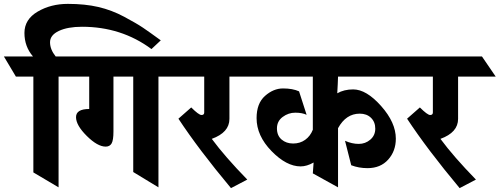

<svg xmlns="http://www.w3.org/2000/svg" viewBox="-102 -966 2576 990"><path d="M321 -828Q247 -828 201.5 -806.5Q156 -785 156 -748Q156 -711 185 -675H289L351 -571H200V0L70 -77V-571H-20L-82 -675H68Q24 -726 24 -796Q24 -866 92 -906Q160 -946 248 -946Q336 -946 405 -930Q474 -914 538.5 -879.5Q603 -845 635.5 -823Q668 -801 727 -758L679 -713Q524 -828 321 -828Z M715 -571V0L585 -79V-571H483V-288Q483 -243 473.5 -226.5Q464 -210 443 -210Q401 -210 345.5 -265Q290 -320 290 -362Q290 -404 358 -404V-571H249L173 -675H805L883 -571Z M1081 -571V-353Q1081 -283 990 -250Q1058 -158 1173 -40L1089 4Q922 -196 818 -354L884 -412Q923 -373 937 -373Q951 -373 951 -386V-571H765L693 -675H1204L1275 -571Z M1448 -108Q1375 -108 1298 -187Q1221 -266 1221 -357Q1221 -433 1264.5 -471.5Q1308 -510 1357.5 -510Q1407 -510 1440 -495L1479 -374Q1456 -385 1420.5 -385Q1385 -385 1355.5 -363Q1326 -341 1326 -304Q1326 -267 1350 -246.5Q1374 -226 1409.5 -226Q1445 -226 1471.5 -245Q1498 -264 1511 -297V-571H1164L1092 -675H1984L2056 -571H1641Q1641 -560 1639.5 -532.5Q1638 -505 1637 -485Q1672 -505 1719 -505Q1787 -505 1863 -419.5Q1939 -334 1939 -251Q1939 -187 1899.5 -143Q1860 -99 1793 -99Q1748 -99 1709 -114L1677 -240Q1713 -224 1747.5 -224Q1782 -224 1807.5 -246Q1833 -268 1833 -302.5Q1833 -337 1811 -358.5Q1789 -380 1753 -380Q1682 -380 1641 -305V0L1511 -72L1515 -128Q1480 -108 1448 -108Z M2260 -571V-353Q2260 -283 2169 -250Q2237 -158 2352 -40L2268 4Q2101 -196 1997 -354L2063 -412Q2102 -373 2116 -373Q2130 -373 2130 -386V-571H1944L1872 -675H2383L2454 -571Z"/></svg>

Font: Halant
Style: Bold
Weight: 700
Designer: Hitesh Malaviya (Devanagari), Satya Rajpurohit (Latin)
Foundry: Indian Type Foundry
Version: Version 1.101;PS 1.0;hotconv 1.0.78;makeotf.lib2.5.61930; tt